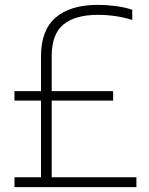

<svg xmlns="http://www.w3.org/2000/svg" viewBox="-20 -769 612 789"><path d="M39.5 0V-40.5H148.5V-355.5H39.5V-394.5H148.5V-538Q148.5 -645 208.8 -697Q269 -749 383 -749Q418 -749 455.8 -744Q493.5 -739 523.5 -729V-687Q488 -698 453 -703Q418 -708 383 -708Q289 -708 240.8 -668.5Q192.5 -629 192.5 -538V-394.5H445V-355.5H192.5V-40.5H540.5V0Z"/></svg>

Font: Encode Sans SmCnd XLt
Style: Regular
Weight: 200
Width: 4
Designer: Multiple Designers
Foundry: Impallari Type
Version: Version 3.002; ttfautohint (v1.8.3) -l 8 -r 50 -G 200 -x 14 